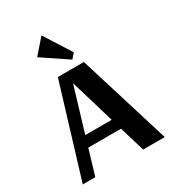

<svg xmlns="http://www.w3.org/2000/svg" viewBox="-147 -663 670 745"><g transform="rotate(-30 187.5 -290.5)"><path d="M211.7 -439.5 230.4 -461.7 154.8 -581 97.9 -516ZM241.1 -113 274.9 0H371.9L245.6 -409.3H129L4.4 0H60.5L94.3 -113ZM226.9 -161H108.5L168.1 -359.4Z"/></g></svg>

Font: Gidugu
Style: Regular
Weight: 400
Designer: Purushoth Kumar Guthula
Foundry: Silicon Andhra, USA.
Version: Version 1.0.5; ttfautohint (v1.2.25-373a) -l 7 -r 28 -G 50 -